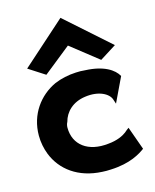

<svg xmlns="http://www.w3.org/2000/svg" viewBox="-121 -877 796 983"><g transform="rotate(-15 277.0 -386.0)"><path d="M63 -588 150 -532 295 -648 441 -533 528 -588 295 -795ZM184 -242C184 -252 186 -262 191 -271C204 -322 246 -363 312 -372C387 -383 438 -353 448 -321L456 -297L518 -427C498 -464 445 -499 348 -503C332 -505 313 -505 298 -504C258 -502 220 -494 184 -479C97 -439 32 -353 32 -241C32 -205 39 -171 51 -140C87 -49 172 16 298 22C312 23 329 23 343 22C449 18 504 -19 530 -38L486 -161L475 -153C470 -149 466 -145 462 -142C445 -129 413 -113 366 -109C256 -96 184 -151 184 -242Z"/></g></svg>

Font: Bluebird
Style: SfBdExt
Weight: 700
Designer: Jasper
Foundry: Cannot Into Space Fonts
Version: Version 0.98